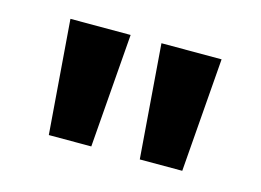

<svg xmlns="http://www.w3.org/2000/svg" viewBox="-50 -795 572 420"><g transform="rotate(15 236.0 -585.0)"><path d="M201.2 -713.9 181.2 -456.1H85L64.9 -713.9ZM407.2 -713.9 387.2 -456.1H291L271 -713.9Z"/></g></svg>

Font: Samim FD
Style: Bold-FD
Weight: 700
Foundry: DejaVu fonts team - Redesigned by Saber Rastikerdar
Version: Version 4.0.1